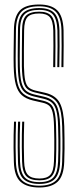

<svg xmlns="http://www.w3.org/2000/svg" viewBox="-20 -826 346 852"><path d="M154.8 6Q99.8 6 71.5 -19.1Q43.2 -44.2 41.5 -108.5Q40.5 -140.5 40.2 -169.6Q40 -198.8 40.5 -227.4Q41 -256 42.2 -286.2H51.2Q50.2 -256.5 49.6 -229.1Q49 -201.8 49.2 -172.6Q49.5 -143.5 50.5 -108.8Q52.5 -49 77.9 -25.5Q103.2 -2 154.8 -2Q205.2 -2 229.8 -26.2Q254.2 -50.5 255.8 -108.8Q256.8 -136.8 257.1 -158.8Q257.5 -180.8 257.2 -205.2Q257 -229.8 256 -265.2Q254.2 -334.5 237.4 -364.9Q220.5 -395.2 178.8 -405.2L134.8 -415.8Q114.5 -420.8 102.2 -430.4Q90 -440 84 -463.1Q78 -486.2 77 -531.2Q76.5 -560 77.1 -605.6Q77.8 -651.2 78 -691.8Q78.2 -739.2 96 -756.8Q113.8 -774.2 153.8 -774.2Q191.5 -774.2 207.8 -755.6Q224 -737 225.5 -690.8Q226.2 -665.5 226.1 -621.5Q226 -577.5 225.2 -528.2H216Q217 -578.8 217.1 -622Q217.2 -665.2 216.5 -690.5Q215.2 -733.8 200.9 -750Q186.5 -766.2 153.8 -766.2Q116.5 -766.2 102 -750Q87.5 -733.8 87 -691.5Q86.8 -645.5 86.1 -604Q85.5 -562.5 86.2 -531.5Q87.2 -489.8 92 -468.2Q96.8 -446.8 107.5 -437.8Q118.2 -428.8 136.8 -424.2L181 -414Q227.5 -403 245.4 -369.1Q263.2 -335.2 265.2 -265.5Q266 -235.8 266.2 -213.1Q266.5 -190.5 266.4 -166.5Q266.2 -142.5 265 -108.2Q263 -45 235.6 -19.5Q208.2 6 154.8 6ZM154.8 -9.8Q107.8 -9.8 84.5 -31.4Q61.2 -53 59.8 -108.8Q58.8 -141.8 58.5 -171.4Q58.2 -201 58.8 -229.4Q59.2 -257.8 60.2 -286.2H69.5Q68.5 -259 67.9 -232.5Q67.2 -206 67.5 -176.2Q67.8 -146.5 68.8 -109Q70.5 -58.8 90.4 -38.2Q110.2 -17.8 154.8 -17.8Q198 -17.8 217 -38.8Q236 -59.8 237.8 -109.2Q238.8 -138.5 239 -160.4Q239.2 -182.2 239 -206.1Q238.8 -230 237.8 -264.5Q236.8 -309.2 230.2 -334Q223.8 -358.8 210.2 -370.5Q196.8 -382.2 174.5 -387.5L130.2 -398Q103.8 -404.2 88.5 -417.8Q73.2 -431.2 66.6 -458.1Q60 -485 59 -530.8Q58.5 -550 58.6 -579.1Q58.8 -608.2 59.1 -638.8Q59.5 -669.2 59.8 -692.2Q60 -747.8 83 -769Q106 -790.2 153.8 -790.2Q200.2 -790.2 221.1 -768Q242 -745.8 243.8 -691.2Q244.5 -666.8 244.4 -622.1Q244.2 -577.5 243.2 -528.2H234.2Q235.2 -575.8 235.4 -620.8Q235.5 -665.8 234.8 -691Q233 -741 214.8 -761.6Q196.5 -782.2 153.8 -782.2Q108.5 -782.2 88.9 -762.4Q69.2 -742.5 68.8 -692Q68.5 -654.8 67.9 -608.5Q67.2 -562.2 68 -531Q69 -485 75.4 -460Q81.8 -435 95.5 -423.6Q109.2 -412.2 132.2 -406.8L176.5 -396.5Q216 -387 230.6 -358.6Q245.2 -330.2 247 -265Q247.8 -234 248 -210.5Q248.2 -187 248 -163.6Q247.8 -140.2 246.8 -108.8Q245 -55.2 223.6 -32.5Q202.2 -9.8 154.8 -9.8ZM154.8 -25.8Q114.5 -25.8 96.9 -44.2Q79.2 -62.8 78 -109.5Q77 -144.5 76.8 -173.4Q76.5 -202.2 77 -229.5Q77.5 -256.8 78.5 -286.2H87.5Q86.5 -255.5 86 -228.5Q85.5 -201.5 85.8 -173.1Q86 -144.8 87 -109.8Q88.2 -67.2 103.5 -50.5Q118.8 -33.8 154.8 -33.8Q188.8 -33.8 203.5 -50.6Q218.2 -67.5 219.5 -110Q220.5 -140.2 220.8 -161.9Q221 -183.5 220.9 -206.5Q220.8 -229.5 219.8 -264.2Q218.8 -306 213.5 -327.2Q208.2 -348.5 197.9 -357.2Q187.5 -366 170.2 -370L125.8 -380.2Q95.2 -387.5 77 -403.5Q58.8 -419.5 50.4 -449.9Q42 -480.2 40.8 -530.2Q40 -563 40.6 -607.8Q41.2 -652.5 41.8 -693Q42.2 -751.2 67.2 -778.6Q92.2 -806 153.8 -806Q207.2 -806 233.6 -780.5Q260 -755 262 -692Q262.5 -668.8 262.5 -623.8Q262.5 -578.8 261.5 -528.2H252.5Q253.5 -577 253.5 -621.9Q253.5 -666.8 252.8 -691.5Q251.2 -750.5 227.2 -774.2Q203.2 -798 153.8 -798Q98.5 -798 75 -773.8Q51.5 -749.5 50.8 -692.5Q50.5 -649 49.8 -607Q49 -565 49.8 -530.2Q51 -482.2 58.6 -453.8Q66.2 -425.2 83 -410.6Q99.8 -396 128 -389L172.5 -378.8Q191.8 -374.2 203.8 -364.4Q215.8 -354.5 221.8 -331.5Q227.8 -308.5 228.8 -264.2Q229.5 -231.8 229.8 -208.9Q230 -186 229.8 -163.6Q229.5 -141.2 228.5 -109.8Q227 -63.8 210.2 -44.8Q193.5 -25.8 154.8 -25.8Z"/></svg>

Font: Big Shoulders Inline Display Thin Light
Style: Regular
Weight: 300
Version: Version 2.002